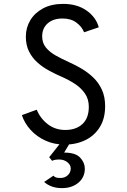

<svg xmlns="http://www.w3.org/2000/svg" viewBox="-20 -732 656 988"><path d="M313 12Q258.6 12 213.9 -8.4Q169.2 -28.8 137.9 -63.1Q106.5 -97.4 92.5 -139.5L169 -167.5Q188.1 -121.4 226.6 -92.3Q265.1 -63.2 315.5 -63.2Q371.4 -63.2 404.2 -93.8Q437 -124.2 437 -182.5Q437 -221.9 417.2 -250.7Q397.4 -279.5 365.4 -300.4Q333.4 -321.4 296.8 -337.2Q264.4 -351.4 231.8 -369Q199.1 -386.6 172.4 -410.6Q145.6 -434.5 129.3 -467.1Q113 -499.8 113 -543.5Q113 -589.5 135.9 -627.8Q158.9 -666 201.9 -689Q245 -712 305 -712Q376.5 -712 425.4 -677.8Q474.2 -643.5 488.2 -591.5L412.8 -566Q401.1 -594.8 373.1 -615.8Q345.1 -636.8 301.8 -636.8Q253.8 -636.8 225.4 -611.8Q197 -586.8 197 -544.8Q197 -511.2 215.9 -487.9Q234.8 -464.5 266.3 -446.6Q297.9 -428.8 335.8 -411.8Q367.9 -397.6 400.3 -378.4Q432.8 -359.2 460.2 -332.9Q487.8 -306.5 504.4 -270.2Q521 -233.9 521 -185.5Q521 -122.4 493.8 -78.3Q466.6 -34.2 419.5 -11.1Q372.4 12 313 12ZM299.2 236Q268.4 236 245.3 227.1Q222.2 218.2 207.2 204.2L255 172Q261 179.6 269.5 181.7Q278 183.8 292 183.8Q313.4 183.8 328.7 169.8Q344 155.8 344 135Q344 116.2 326.4 102.5Q308.8 88.8 285.2 88.8Q261.1 88.8 248 95.5L233.2 77L302 -10H348.2L310 53.2Q368.5 53.2 392.5 79.1Q416.5 104.9 416.5 136Q416.5 180.2 383.5 208.1Q350.5 236 299.2 236Z"/></svg>

Font: Overpass Mono Light
Style: Regular
Weight: 300
Monospace: yes
Designer: Delve Withrington, Dave Bailey
Foundry: Delve Fonts LLC
Version: Version 4.000